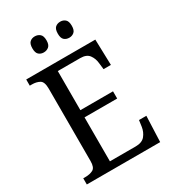

<svg xmlns="http://www.w3.org/2000/svg" viewBox="-216 -1020 1010 1131"><g transform="rotate(-30 289.0 -454.5)"><path d="M34 0V-42H49Q80 -42 101 -53.5Q122 -65 122 -108V-601Q122 -648 100.5 -660Q79 -672 49 -672H34V-714H504L509 -539H459L454 -582Q451 -615 433 -639.5Q415 -664 373 -664H220V-398H442V-349H220V-50H395Q439 -50 459 -74.5Q479 -99 484 -132L490 -175H540L533 0ZM378 -800Q357 -800 343.5 -812Q330 -824 330 -854Q330 -885 343.5 -897Q357 -909 378 -909Q397 -909 411 -897Q425 -885 425 -854Q425 -824 411 -812Q397 -800 378 -800ZM204 -800Q184 -800 170.5 -812Q157 -824 157 -854Q157 -885 170.5 -897Q184 -909 204 -909Q224 -909 238.5 -897Q253 -885 253 -854Q253 -824 238.5 -812Q224 -800 204 -800Z"/></g></svg>

Font: Noto Serif Tamil SemiCondensed
Style: Italic
Weight: 400
Width: 4
Italic angle: -12°
Designer: Indian Type Foundry, Tom Grace, and the Monotype Design Team
Foundry: Monotype Imaging Inc.
Version: Version 2.003; ttfautohint (v1.8.4.7-5d5b)